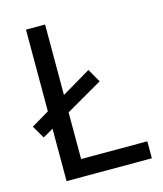

<svg xmlns="http://www.w3.org/2000/svg" viewBox="-108 -845 740 874"><g transform="rotate(-15 262.0 -408.0)"><path d="M97 -51V-298L48 -270L13 -330L97 -380V-765H187V-433L324 -514L360 -451L187 -351V-131H499V-51Z"/></g></svg>

Font: Noto Sans Tamil UI
Style: Regular
Weight: 400
Designer: Jelle Bosma - Monotype Design Team
Foundry: Monotype Imaging Inc.
Version: Version 2.004; ttfautohint (v1.8.4.7-5d5b)